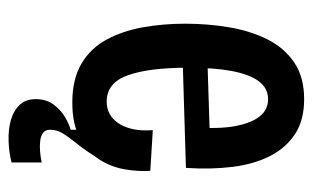

<svg xmlns="http://www.w3.org/2000/svg" viewBox="-164 -418 745 458"><g transform="rotate(90 209.0 -188.5)"><path d="M367 157Q343 163 316.5 164Q290 165 267.5 159Q245 153 230.5 138.5Q216 124 216 99Q216 74 229 56.5Q242 39 259.5 29Q277 19 289 16V-60L361 -61V-56Q340 -21 323 0Q306 21 297.5 35Q289 49 289 65Q289 76 296 81.5Q303 87 315 88.5Q327 90 340 89Q353 88 367 85ZM224 12Q168 12 131 -10Q94 -32 73.5 -70.5Q53 -109 44.5 -157Q36 -205 36 -257Q36 -311 44.5 -361.5Q53 -412 73 -452.5Q93 -493 128 -517Q163 -541 216 -541Q266 -541 299 -519.5Q332 -498 351.5 -460Q371 -422 377.5 -370.5Q384 -319 380 -259L115 -251V-310L303 -316L284 -291Q287 -347 279 -383Q271 -419 255.5 -437Q240 -455 216 -455Q190 -455 173.5 -433Q157 -411 149 -369Q141 -327 141 -264Q141 -171 159 -120.5Q177 -70 222 -70Q238 -70 251 -77Q264 -84 273.5 -98Q283 -112 287.5 -132.5Q292 -153 290 -180L387 -174Q389 -146 383.5 -113.5Q378 -81 360 -52.5Q342 -24 309 -6Q276 12 224 12Z"/></g></svg>

Font: Bricolage Grotesque Condensed Medium
Style: Regular
Weight: 500
Width: 3
Designer: Mathieu Triay
Foundry: Atelier Triay
Version: Version 1.000;gftools[0.9.30]